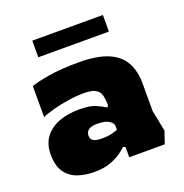

<svg xmlns="http://www.w3.org/2000/svg" viewBox="-120 -752 831 869"><g transform="rotate(-20 295.5 -317.5)"><path d="M190 10Q147 10 110.5 -2.5Q74 -15 52 -46Q30 -77 30 -132Q30 -182 55 -215Q80 -248 123 -264Q166 -280 220 -280Q272 -280 298 -268.5Q324 -257 343 -245L350 -251Q350 -281 345 -301Q340 -321 322 -331.5Q304 -342 266 -342Q229 -342 187.5 -335.5Q146 -329 111.5 -319.5Q77 -310 60 -301V-451Q91 -462 148.5 -471.5Q206 -481 290 -481Q380 -481 432.5 -458.5Q485 -436 508 -393.5Q531 -351 531 -292V-159L551 -58L531 1H360V-48L350 -53Q342 -45 322 -30Q302 -15 269 -2.5Q236 10 190 10ZM275 -121Q302 -121 321.5 -126Q341 -131 350 -135V-154Q350 -167 331.5 -179Q313 -191 274 -191Q220 -191 220 -153Q220 -137 232 -129Q244 -121 275 -121ZM128 -565V-645H468V-565Z"/></g></svg>

Font: Rowdies
Style: Regular
Weight: 400
Designer: Jaikishan Patel
Version: Version 1.000; ttfautohint (v1.8.3)